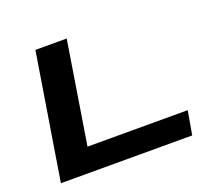

<svg xmlns="http://www.w3.org/2000/svg" viewBox="-119 -851 1097 1003"><g transform="rotate(-20 429.0 -350.0)"><path d="M57 0 170 -700H344L253 -132H810L787 0Z"/></g></svg>

Font: Georama Extra Expanded SemiBold
Style: Italic
Weight: 600
Width: 8
Italic angle: -9°
Designer: Jean-Baptiste Levee
Foundry: Production Type
Version: Version 1.000